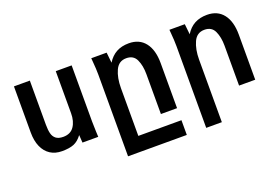

<svg xmlns="http://www.w3.org/2000/svg" viewBox="-102 -869 2004 1385"><g transform="rotate(-20 900.0 -177.0)"><path d="M76.5 -196V-550H198.5V-211Q198.5 -171 205.2 -144Q212 -117 231.5 -101.5Q251 -86 287.5 -86Q343 -86 370.2 -125.5Q397.5 -165 397.5 -227V-550H519.5V-119Q519.5 -87.5 521.5 -43.5Q522.5 -28.5 523.5 0H402.5L398.5 -59Q370 -20.5 335.5 -6.2Q301 8 243.5 8Q192 8 154.5 -16.2Q117 -40.5 96.8 -86.2Q76.5 -132 76.5 -196Z M672 -525.5 670 -550H788L796.5 -470Q824.5 -515 864.8 -537Q905 -559 960.5 -559Q1041 -559 1084.8 -503Q1128.5 -447 1128.5 -346V0H1004.5V-306Q1004.5 -372 983.2 -418Q962 -464 906.5 -464Q848 -464 822.8 -408.5Q797.5 -353 797.5 -274V92.5H1128.5V205.5H677.5V-422Q677.5 -464 672 -525.5Z M1272 -525.5 1270 -550H1388L1396.5 -470Q1424.5 -515 1464.8 -537Q1505 -559 1560.5 -559Q1641 -559 1684.8 -503Q1728.5 -447 1728.5 -346V0H1604.5V-306Q1604.5 -372 1583.2 -418Q1562 -464 1506.5 -464Q1448 -464 1422.8 -408.5Q1397.5 -353 1397.5 -274V205.5H1277.5V-422Q1277.5 -464 1272 -525.5Z"/></g></svg>

Font: JuliaMono
Style: Bold
Weight: 700
Monospace: yes
Designer: cormullion
Foundry: corm
Version: Version 0.055; ttfautohint (v1.8.4)